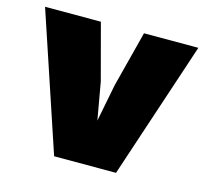

<svg xmlns="http://www.w3.org/2000/svg" viewBox="-86 -662 823 761"><g transform="rotate(15 325.0 -281.5)"><path d="M197 0 9 -563H238L299 -334L326 -181L356 -334L415 -563H638L451 0Z"/></g></svg>

Font: Azeret Mono Thin Black
Style: Regular
Weight: 900
Version: Version 1.002